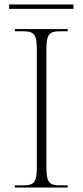

<svg xmlns="http://www.w3.org/2000/svg" viewBox="-20 -845 374 865"><path d="M21 -805H311V-825H21ZM47 0H285V-10H251C200 -10 189 -24 189 -95V-619C189 -690 200 -704 251 -704H285V-714H47V-704H84C135 -704 146 -690 146 -620V-95C146 -24 135 -10 84 -10H47Z"/></svg>

Font: Noto Serif Display ExtraLight
Style: Regular
Weight: 200
Designer: Monotype Design Team
Foundry: Monotype Imaging Inc.
Version: Version 2.009